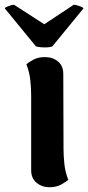

<svg xmlns="http://www.w3.org/2000/svg" viewBox="-58 -772 371 807"><path d="M209 -146Q209 -118 212.5 -83.5Q216 -49 229 -16Q220 -8 199.5 3.5Q179 15 150 15Q118 15 95.5 -4Q73 -23 73 -56V-371Q73 -400 69.5 -434Q66 -468 53 -502Q62 -510 82 -521Q102 -532 130 -532Q164 -532 186 -513.5Q208 -495 208 -461ZM1 -752 128 -670 252 -752Q260 -752 276 -746.5Q292 -741 293 -737L162 -577Q156 -574 142 -573Q128 -572 113.5 -573.5Q99 -575 93 -577L-38 -737Q-37 -741 -22 -746.5Q-7 -752 1 -752Z"/></svg>

Font: Arima Thin
Style: Regular
Weight: 100
Designer: Joana Correia and Natanael Gama
Foundry: NDISCOVER
Version: Version 1.101;gftools[0.9.23]